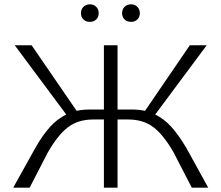

<svg xmlns="http://www.w3.org/2000/svg" viewBox="-20 -867 1023 887"><path d="M942 0H866L783 -161Q737 -242 690 -278.5Q643 -315 572 -315H523V0H460V-315H411Q340 -315 293 -278.5Q246 -242 200 -161L117 0H41L144 -185Q177 -243 211 -280.5Q245 -318 286 -338L48 -658H126L334 -355Q363 -361 394 -361H460V-658H523V-361H589Q622 -361 650 -355L857 -658H935L697 -338Q738 -318 771.5 -281Q805 -244 840 -185ZM354 -806Q354 -824 365.5 -835.5Q377 -847 395 -847Q413 -847 424.5 -835.5Q436 -824 436 -806Q436 -788 424.5 -777Q413 -766 395 -766Q377 -766 365.5 -777Q354 -788 354 -806ZM544 -806Q544 -824 555.5 -835.5Q567 -847 586 -847Q603 -847 614.5 -835.5Q626 -824 626 -806Q626 -788 614.5 -777Q603 -766 586 -766Q567 -766 555.5 -777Q544 -788 544 -806Z"/></svg>

Font: Ysabeau Semilight
Style: Regular
Weight: 300
Designer: Christian Thalmann (Catharsis Fonts)
Version: Version 0.003